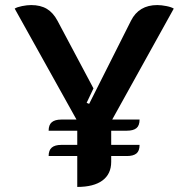

<svg xmlns="http://www.w3.org/2000/svg" viewBox="-20 -729 744 758"><path d="M419 -213V-157H531Q531 -133 518.5 -123Q506 -113 481 -113H419V-90Q419 -42 384.5 -16.5Q350 9 285 9V-113H172Q172 -136 184.5 -146.5Q197 -157 222 -157H285V-213H172Q172 -236 184.5 -246.5Q197 -257 222 -257H282L38 -695Q47 -701 67 -705Q87 -709 103 -709Q140 -709 165 -694Q190 -679 207 -647L349 -380L322 -323L332 -319L497 -647Q528 -709 601 -709Q617 -709 637 -705Q657 -701 666 -695L423 -257H531Q531 -233 518.5 -223Q506 -213 481 -213Z"/></svg>

Font: K2D
Style: Bold
Weight: 700
Designer: Katatrad Aksorn Co.,Ltd.
Foundry: Cadson Demak Co.,Ltd.
Version: Version 1.000; ttfautohint (v1.6)